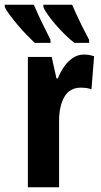

<svg xmlns="http://www.w3.org/2000/svg" viewBox="-63 -786 423 806"><path d="M289 -557Q299 -557 309 -555.5Q319 -554 332 -550L321 -411Q311 -415 300 -416.5Q289 -418 275 -418Q253 -418 236 -408.5Q219 -399 208 -380.5Q197 -362 191 -336.5Q185 -311 185 -279V0H54V-547H154L174 -457H180Q190 -483 206 -506Q222 -529 243 -543Q264 -557 289 -557ZM240 -766Q246 -752 256.5 -728.5Q267 -705 281 -677Q295 -649 311 -619V-606H249Q230 -621 209.5 -641Q189 -661 171 -682Q153 -703 139 -722.5Q125 -742 119 -757V-766ZM79 -766Q87 -748 97 -725.5Q107 -703 120.5 -676.5Q134 -650 149 -619V-606H83Q68 -620 49 -639.5Q30 -659 11.5 -681Q-7 -703 -22 -723Q-37 -743 -43 -757V-766Z"/></svg>

Font: Noto Sans Display ExtraCondensed
Style: Bold
Weight: 700
Width: 2
Designer: Monotype Design Team
Foundry: Monotype Imaging Inc.
Version: Version 2.003